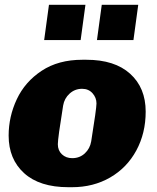

<svg xmlns="http://www.w3.org/2000/svg" viewBox="-20 -770 653 800"><path d="M587 -305Q587 -215 548 -143Q509 -71 439 -30.5Q369 10 280 10H265Q145 10 80.5 -48.5Q16 -107 16 -205Q16 -284 50 -356.5Q84 -429 153.5 -475Q223 -521 323 -521H340Q458 -521 522.5 -462.5Q587 -404 587 -305ZM243 -330Q221 -194 221 -169Q221 -143 238 -127Q255 -111 281 -111Q312 -111 333.5 -131Q355 -151 360 -181Q382 -318 382 -339Q382 -363 365.5 -381.5Q349 -400 322 -400Q292 -400 270 -380Q248 -360 243 -330ZM316 -603H164L184 -750H336ZM536 -603H384L404 -750H556Z"/></svg>

Font: Chivo Black Italic
Style: Regular
Weight: 900
Italic angle: -8.05°
Designer: Hector Gatti
Foundry: Omnibus-Type
Version: Version 1.007